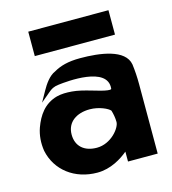

<svg xmlns="http://www.w3.org/2000/svg" viewBox="-106 -771 788 881"><g transform="rotate(-15 288.0 -330.5)"><path d="M181 -476C152 -464 129 -430 114 -403L86 -353L130 -390C145 -403 156 -410 181 -413C221 -418 420 -438 409 -333C409 -331 408 -328 391 -330C355 -334 285 -363 231 -367C205 -369 183 -369 159 -363C97 -346 66 -298 47 -246C35 -212 32 -176 38 -137C58 -41 141 23 249 23C313 23 366 -11 397 -37V10H538V-320C538 -354 536 -384 532 -415C519 -490 401 -505 307 -505C249 -505 212 -494 181 -476ZM276 -88C216 -88 179 -121 179 -176C179 -236 227 -267 289 -267C333 -267 375 -247 384 -235C389 -219 393 -198 393 -179C393 -151 344 -88 276 -88ZM490 -684H109V-568H490Z"/></g></svg>

Font: Bluebird
Style: SfBd
Weight: 700
Designer: Jasper
Foundry: Cannot Into Space Fonts
Version: Version 0.98